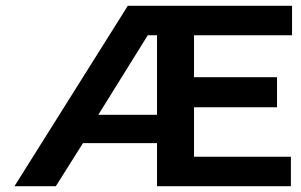

<svg xmlns="http://www.w3.org/2000/svg" viewBox="-20 -644 1040 664"><path d="M30 0H173L267 -149H523V0H986V-102H651V-273H938V-377H651V-522H990V-624H422ZM320 -247 491 -522H523V-247Z"/></svg>

Font: Inconsolata UltraExpanded
Style: Bold
Weight: 700
Width: 9
Monospace: yes
Designer: Raph Levien, Cyreal, Brenton Simpson
Foundry: Raph Levien, Cyreal, Google
Version: Version 3.100